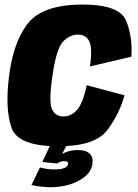

<svg xmlns="http://www.w3.org/2000/svg" viewBox="-20 -620 592 821"><path d="M229.5 5.5Q56.5 5.5 29.2 -73.8Q2 -153 17.5 -284Q33.5 -432.5 96.5 -516.5Q159.5 -600.5 333.5 -600.5Q493 -600.5 520.5 -529Q548 -457.5 541.5 -377.5L365 -336Q376 -416 361.5 -444Q347 -472 312.5 -472Q277.5 -472 248.8 -441Q220 -410 203.5 -290Q188 -183.5 202.5 -152.8Q217 -122 251 -122Q285.5 -122 310.2 -151Q335 -180 351 -255.5L512.5 -212.5Q492.5 -138 440.8 -66.2Q389 5.5 229.5 5.5ZM199 180.5Q179.5 180.5 157 178.2Q134.5 176 114.5 171L151 96Q161.5 99 178 101.8Q194.5 104.5 212.5 104.5Q267 104.5 271 81.5Q273 69 255 69Q237 69 225 79L161 73L195 0H265.5L245.5 38.5Q258 31 275.2 26.2Q292.5 21.5 313 21.5Q347 21.5 363.5 37.2Q380 53 375 82.5Q369.5 114 342.5 135.8Q315.5 157.5 277.2 169Q239 180.5 199 180.5Z"/></svg>

Font: Anybody ExtraBold
Style: Italic
Weight: 800
Italic angle: -10°
Designer: Tyler Finck
Foundry: Etcetera Type Company
Version: Version 1.010; ttfautohint (v1.8.3) -l 8 -r 50 -G 200 -x 14 